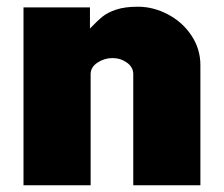

<svg xmlns="http://www.w3.org/2000/svg" viewBox="-20 -552 667 572"><path d="M50 -530H248V-467Q271 -491 286 -503Q301 -515 326.5 -523.5Q352 -532 391 -532Q437 -532 480.5 -509Q524 -486 550.5 -446Q577 -406 577 -358V0H377V-331Q377 -352 358 -365.5Q339 -379 315 -379Q291 -379 270.5 -365.5Q250 -352 250 -331V0H50Z"/></svg>

Font: Morrison Black
Style: Regular
Weight: 900
Designer: Pablo Impallari, Rodrigo Fuenzalida (Modified by Dan O. Williams)
Version: Version 0.03;June 6, 2019;FontCreator 11.5.0.2425 64-bit; tt